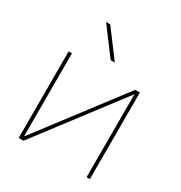

<svg xmlns="http://www.w3.org/2000/svg" viewBox="-175 -875 941 999"><g transform="rotate(30 295.0 -375.0)"><path d="M101 -23H103L481 -520H509V0H489V-497H488L110 0H81V-520H101ZM293 -590 173 -750H198L318 -590Z"/></g></svg>

Font: M PLUS 1p Thin
Style: Regular
Weight: 250
Version: Version 1.062